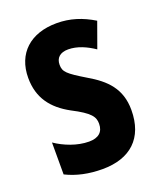

<svg xmlns="http://www.w3.org/2000/svg" viewBox="-111 -629 597 712"><g transform="rotate(-20 187.0 -273.5)"><path d="M347 -160C347 -244 301 -289 234 -328C166 -369 154 -380 154 -408C154 -435 171 -451 203 -451C239 -451 274 -435 305 -414L341 -514C295 -542 249 -557 196 -557C92 -557 28 -498 28 -402C28 -323 67 -272 135 -235C205 -199 217 -180 217 -153C217 -120 197 -103 160 -103C113 -103 64 -123 29 -147V-21C71 0 119 10 172 10C282 10 347 -49 347 -160Z"/></g></svg>

Font: Noto Sans Ethiopic ExtraCondensed
Style: Bold
Weight: 700
Width: 2
Designer: Monotype Design Team
Foundry: Monotype Imaging Inc.
Version: Version 2.102